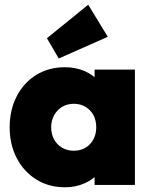

<svg xmlns="http://www.w3.org/2000/svg" viewBox="-20 -784 643 814"><path d="M255 10Q187 10 134 -23Q81 -56 51 -113.5Q21 -171 21 -244Q21 -318 51 -376Q81 -434 134 -466.5Q187 -499 255 -499Q301 -499 339 -482.5Q377 -466 401.5 -436Q426 -406 431 -368V-122Q426 -83 401.5 -53.5Q377 -24 339 -7Q301 10 255 10ZM292 -145Q335 -145 361.5 -173Q388 -201 388 -245Q388 -274 376 -296Q364 -318 342.5 -331Q321 -344 293 -344Q265 -344 243.5 -331Q222 -318 209.5 -295.5Q197 -273 197 -245Q197 -216 209 -193.5Q221 -171 243 -158Q265 -145 292 -145ZM381 0V-131L406 -251L381 -369V-489H552V0ZM229 -536 179 -622 354 -764 437 -628Z"/></svg>

Font: Outfit ExtraBold
Style: Regular
Weight: 800
Designer: Rodrigo Fuenzalida
Foundry: fragTYPE
Version: Version 1.100;gftools[0.9.27]